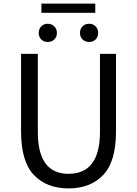

<svg xmlns="http://www.w3.org/2000/svg" viewBox="-20 -1033 761 1066"><path d="M97 -303V-734H190V-300Q190 -68 360 -68Q535 -68 535 -300V-734H624V-303Q624 -136 553 -61.5Q482 13 360.5 13Q239 13 168 -61.5Q97 -136 97 -303ZM281.5 -814Q267 -800 245 -800Q223 -800 209 -814Q195 -828 195 -850Q195 -872 209 -886.5Q223 -901 245 -901Q267 -901 281.5 -886.5Q296 -872 296 -850Q296 -828 281.5 -814ZM210 -962V-1013H509V-962ZM511 -814Q497 -800 475 -800Q453 -800 438.5 -814Q424 -828 424 -850Q424 -872 438 -886.5Q452 -901 474.5 -901Q497 -901 511 -886.5Q525 -872 525 -850Q525 -828 511 -814Z"/></svg>

Font: Swei Fan Sans CJK TC
Style: Regular
Weight: 400
Version: Version 2.130